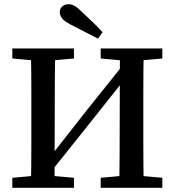

<svg xmlns="http://www.w3.org/2000/svg" viewBox="-20 -899 835 919"><path d="M127 0Q129 -51 129.5 -102Q130 -153 130 -205.5Q130 -258 130 -310V-357Q130 -409 130 -460.5Q130 -512 129.5 -564Q129 -616 127 -667H245Q243 -591 242.5 -513.5Q242 -436 242 -357L241 0ZM551 0Q552 -76 552.5 -155.5Q553 -235 553 -323L554 -667H668Q667 -617 666.5 -565Q666 -513 666 -461.5Q666 -410 666 -357V-310Q666 -259 666 -207Q666 -155 666.5 -103.5Q667 -52 668 0ZM39 0V-48L172 -60H200L334 -48V0ZM39 -619V-667H334V-619L200 -607H172ZM462 0V-48L595 -60H623L757 -48V0ZM462 -619V-667H757V-619L623 -607H595ZM195 -41 179 -120H198L399 -376L600 -627L616 -543H595L395 -291ZM471 -745 449 -714Q416 -731 383 -748Q350 -765 317 -782Q288 -797 277 -811.5Q266 -826 266 -840Q266 -857 278 -868Q290 -879 308 -879Q323 -879 337.5 -870.5Q352 -862 373 -841Q398 -818 423 -794Q448 -770 471 -745Z"/></svg>

Font: Source Serif 4 18pt Medium
Style: Regular
Weight: 500
Designer: Frank Grießhammer
Foundry: Adobe Systems Incorporated
Version: Version 4.004;hotconv 1.0.116;makeotfexe 2.5.65601